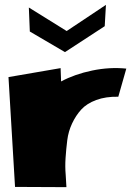

<svg xmlns="http://www.w3.org/2000/svg" viewBox="-20 -802 556 792"><path d="M99 -771 255 -674 417 -782 412 -694 248 -587 103 -672ZM232 -466Q288 -496 360 -511Q432 -526 501 -519L468 -403Q416 -404 377 -389.5Q338 -375 315.5 -350.5Q293 -326 277.5 -293Q262 -260 257.5 -224Q253 -188 250.5 -151Q248 -114 251 -81L254 -30L42 -31L15 -484L230 -521Z"/></svg>

Font: LONDON PRESLEY
Style: Regular
Weight: 400
Version: Version 001.000